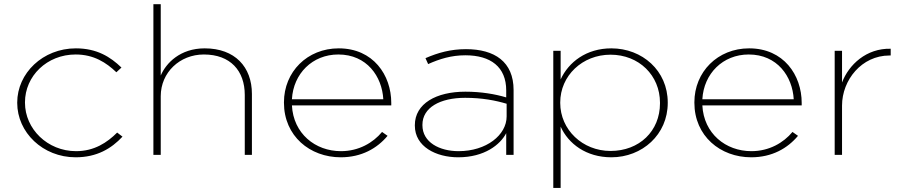

<svg xmlns="http://www.w3.org/2000/svg" viewBox="-20 -750 4358 930"><path d="M346.5 11.9C449.5 11.9 519.8 -30.7 573.3 -88.1L547.5 -107.9C499 -59.4 436.6 -17.8 348.5 -17.8C209.9 -17.8 101 -125.7 101 -252.5V-254.5C101 -381.2 206.9 -486.1 346.5 -486.1C434.7 -486.1 495 -446.5 543.6 -400L568.3 -422.8C514.9 -474.3 449.5 -515.8 347.5 -515.8C187.1 -515.8 63.4 -395 63.4 -253.5V-251.5C63.4 -108.9 187.1 11.9 346.5 11.9Z M723 0H758.6V-284.2C758.6 -399 850.7 -486.1 967.5 -486.1C1096.2 -486.1 1165.6 -406.9 1165.6 -290.1V0H1200.2V-295C1200.2 -425.7 1118 -515.8 971.5 -515.8C852.7 -515.8 784.4 -444.6 758.6 -384.2V-729.7H723Z M1394 -269.3C1400.9 -393.1 1493 -486.1 1618.7 -486.1C1757.3 -486.1 1830.6 -379.2 1836.6 -269.3ZM1630.6 11.9C1731.6 11.9 1806.9 -31.7 1857.3 -92.1L1830.6 -110.9C1787 -58.4 1717.7 -17.8 1631.6 -17.8C1506.9 -17.8 1400.9 -103 1394 -239.6H1875.2V-251.5C1875.2 -386.1 1788 -515.8 1620.7 -515.8C1468.2 -515.8 1355.4 -402 1355.4 -254.5V-252.5C1355.4 -91.1 1481.1 11.9 1630.6 11.9Z M2201.3 -17.8C2109.2 -17.8 2026.1 -60.4 2026.1 -143.6V-145.5C2026.1 -228.7 2111.2 -276.2 2233 -276.2C2315.2 -276.2 2380.5 -263.4 2434 -247.5V-186.1C2434 -96 2336 -17.8 2201.3 -17.8ZM2237 -511.9C2163.7 -511.9 2102.3 -495 2040.9 -468.3L2053.8 -439.6C2109.2 -464.4 2165.7 -482.2 2234 -482.2C2356.8 -482.2 2432 -425.7 2432 -311.9V-278.2C2378.5 -294.1 2311.2 -305.9 2234 -305.9C2093.4 -305.9 1989.4 -248.5 1989.4 -143.6V-141.6C1989.4 -39.6 2092.4 11.9 2199.3 11.9C2327.1 11.9 2403.3 -49.5 2432 -105V0H2467.7V-313.9C2467.7 -450.7 2375.9 -511.9 2237 -511.9Z M2937.2 -18.8C2801.6 -18.8 2693.6 -121.8 2693.6 -251.5V-253.5C2693.6 -383.2 2800.6 -485.1 2937.2 -485.1C3074.8 -485.1 3176.8 -385.1 3176.8 -252.5V-249.5C3176.8 -114.9 3076.8 -18.8 2937.2 -18.8ZM2660 160.4H2695.6V-136.6C2733.2 -53.5 2819.4 11.9 2941.2 11.9C3090.7 11.9 3214.4 -98 3214.4 -251.5V-253.5C3214.4 -407.9 3090.7 -515.8 2941.2 -515.8C2820.4 -515.8 2734.2 -449.5 2695.6 -365.3V-504H2660Z M3382 -269.3C3388.9 -393.1 3481 -486.1 3606.7 -486.1C3745.3 -486.1 3818.6 -379.2 3824.6 -269.3ZM3618.6 11.9C3719.6 11.9 3794.9 -31.7 3845.3 -92.1L3818.6 -110.9C3775 -58.4 3705.7 -17.8 3619.6 -17.8C3494.9 -17.8 3388.9 -103 3382 -239.6H3863.2V-251.5C3863.2 -386.1 3776 -515.8 3608.7 -515.8C3456.2 -515.8 3343.4 -402 3343.4 -254.5V-252.5C3343.4 -91.1 3469.1 11.9 3618.6 11.9Z M4023 0H4058.6V-238.6C4058.6 -362.4 4153.7 -481.2 4288.3 -481.2H4294.3V-513.9C4176.4 -516.8 4091.3 -436.6 4058.6 -350.5V-504H4023Z"/></svg>

Font: Meinily
Style: Regular
Weight: 500
Designer: Paul Hayes
Foundry: Paul Hayes
Version: Version 1.0; ttfautohint (v1.8.4.7-5d5b)